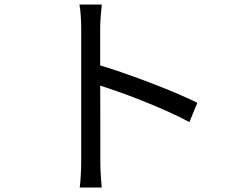

<svg xmlns="http://www.w3.org/2000/svg" viewBox="-20 -794 1040 844"><path d="M337 -88.4Q337 -102.5 337 -144.5Q337 -186.6 337 -245.1Q337 -303.7 337 -368.5Q337 -433.4 337 -494.3Q337 -555.3 337 -602Q337 -648.8 337 -669.8Q337 -691.2 335.2 -721.1Q333.4 -751 329.3 -774.2H427.4Q425 -751.7 422.7 -722Q420.4 -692.4 420.4 -669.8Q420.4 -631.1 420.4 -576.4Q420.4 -521.7 420.4 -460.5Q420.4 -399.2 420.7 -338.5Q421 -277.8 421 -225.5Q421 -173.2 421 -136.6Q421 -100 421 -88.4Q421 -72.4 421.6 -51Q422.2 -29.6 424 -8.1Q425.8 13.4 427.2 30.3H330.5Q333.6 6.2 335.3 -27.1Q337 -60.5 337 -88.4ZM402.7 -511.7Q452.1 -497.5 511.8 -477Q571.4 -456.5 633 -433.1Q694.5 -409.8 750.3 -386.3Q806.1 -362.8 847.5 -342.1L812.6 -257.3Q770 -280.5 716.2 -304.5Q662.5 -328.4 605.9 -351Q549.3 -373.7 496.5 -392.1Q443.7 -410.5 402.7 -423.3Z"/></svg>

Font: Noto Sans JP
Style: Regular
Weight: 100
Designer: Ryoko NISHIZUKA 西塚涼子 (kana, bopomofo & ideographs); Paul D. Hunt (Latin, Greek & Cyrillic); Sandoll Communications 산돌커뮤니
Foundry: Adobe
Version: Version 2.004;hotconv 1.0.118;makeotfexe 2.5.65603